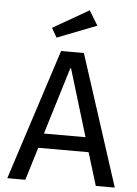

<svg xmlns="http://www.w3.org/2000/svg" viewBox="-60 -961 721 1007"><g transform="rotate(5 300.0 -457.5)"><path d="M430 -173H165L112 0H17L240 -689H360L583 0H483ZM188 -250H407L300 -603H296ZM182 -806 371 -915 418 -838 210 -757Z"/></g></svg>

Font: Wlorlttqgufhjawjgtejqphaquk
Style: Regular
Weight: 400
Monospace: yes
Designer: Carrois Corporate & Edenspiekermann
Foundry: Carrois Corporate GbR & Edenspiekermann AG
Version: Version 2.001